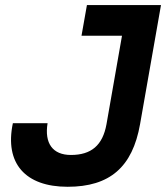

<svg xmlns="http://www.w3.org/2000/svg" viewBox="-20 -713 643 743"><path d="M241.7 9.8C404.8 9.8 492.7 -66.4 522 -232.4L603 -693.4H316.4L295.4 -574.7H452.1L392.1 -232.4C377.4 -150.4 333 -113.3 254.4 -113.3C183.6 -113.3 151.4 -158.7 164.1 -236.3H29.8C-2.9 -80.6 78.1 9.8 241.7 9.8Z"/></svg>

Font: Cascadia Mono NF
Style: Bold Italic
Weight: 700
Italic angle: -10°
Monospace: yes
Designer: Aaron Bell
Foundry: Saja Typeworks
Version: Version 2404.023